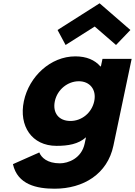

<svg xmlns="http://www.w3.org/2000/svg" viewBox="-20 -870 819 1165"><path d="M329.2 -688 378 -597 554.6 -709 684 -597 771.2 -688 584.2 -850ZM58.5 126C86.2 251 204.2 275 311.2 275C486.2 275 631.9 186 668.1 14L778.9 -513H601.9L592.2 -467H589.2C555.4 -506 505 -528 437 -528C287 -528 156.4 -406 124.8 -256C93.3 -106 172.8 15 322.8 15C392.8 15 454.9 5 501.8 -37L493.8 1C474.7 92 392.6 121 343.6 121C266.6 121 230.9 86 218.4 55ZM312.8 -256C327.8 -327 391.3 -377 458.3 -377C524.3 -377 566.8 -327 551.8 -256C537.1 -186 476.6 -136 407.6 -136C335.6 -136 298.1 -186 312.8 -256Z"/></svg>

Font: Hussar
Style: BdOblTwo
Weight: 700
Foundry: Cannot Into Space Fonts
Version: Version 2.00